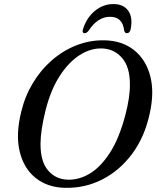

<svg xmlns="http://www.w3.org/2000/svg" viewBox="-20 -910 772 943"><path d="M494 -712Q580.5 -710 638.5 -663.8Q696.5 -617.5 717.8 -537Q739 -456.5 715 -351Q690 -236 628.5 -153.8Q567 -71.5 481.5 -28.2Q396 15 298.5 12.5Q213 10.5 154.8 -36.2Q96.5 -83 76.5 -166.5Q56.5 -250 84.5 -362Q103 -438.5 142 -503Q181 -567.5 236 -615Q291 -662.5 356.8 -688Q422.5 -713.5 494 -712ZM312.5 -27.5Q367.5 -25.5 421 -57.5Q474.5 -89.5 520 -160Q565.5 -230.5 595.5 -344.5Q607.5 -390 613 -428Q618.5 -466 618 -496.5Q618 -580.5 579.8 -625Q541.5 -669.5 483 -672Q427 -674.5 372.2 -640Q317.5 -605.5 273 -536.5Q228.5 -467.5 203.5 -367Q191 -316.5 185 -275.8Q179 -235 179 -202.5Q179 -116.5 216 -73Q253 -29.5 312.5 -27.5ZM520.5 -827.5Q459.5 -827.5 415.5 -759.5Q405.5 -747 396.5 -747Q381 -747 388 -768Q406 -824 446.5 -857Q487 -890 537 -890Q587 -890 610 -857Q633 -824 622 -768Q618 -747 602.5 -747Q593.5 -747 590 -759.5Q582.5 -827.5 520.5 -827.5Z"/></svg>

Font: Fraunces 72pt Soft
Style: Italic
Weight: 400
Italic angle: -16°
Version: Version 1.000;[b76b70a41]